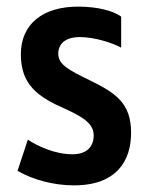

<svg xmlns="http://www.w3.org/2000/svg" viewBox="-20 -548 448 580"><path d="M203 12C334 12 376 -64 376 -147C376 -236 330 -267 252 -305C189 -336 156 -352 156 -386C156 -415 177 -436 221 -436C265 -436 319 -419 346 -404V-498C321 -516 273 -528 216 -528C110 -528 43 -476 43 -384C43 -293 93 -256 175 -220C230 -195 263 -175 263 -139C263 -103 240 -82 199 -82C146 -82 95 -106 64 -126L33 -32C79 -5 143 12 203 12Z"/></svg>

Font: Noto Sans Thai UI ExtCond SemBd
Style: Regular
Weight: 600
Width: 2
Designer: Monotype Design Team
Foundry: Monotype Imaging Inc.
Version: Version 2.000